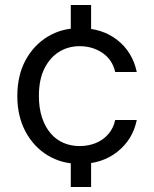

<svg xmlns="http://www.w3.org/2000/svg" viewBox="-20 -641 615 765"><path d="M262 104V-40H343V104ZM262 -477V-621H343V-477ZM298 12Q226 12 170 -22Q114 -56 81.5 -117Q49 -178 49 -258Q49 -340 81.5 -400.5Q114 -461 170 -495Q226 -529 298 -529Q387 -529 447.5 -481.5Q508 -434 525 -354H439Q428 -403 388.5 -430Q349 -457 297 -457Q252 -457 215.5 -434.5Q179 -412 157 -368Q135 -324 135 -259Q135 -210 147.5 -172.5Q160 -135 182 -109.5Q204 -84 233.5 -71.5Q263 -59 297 -59Q332 -59 361.5 -71Q391 -83 411.5 -106.5Q432 -130 439 -163H525Q509 -85 448 -36.5Q387 12 298 12Z"/></svg>

Font: DM Sans 11pt
Style: Regular
Weight: 400
Version: Version 4.004;gftools[0.9.30]